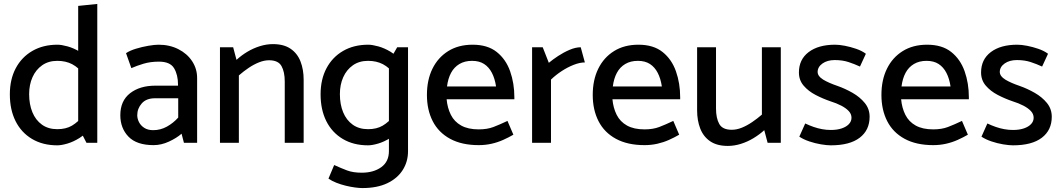

<svg xmlns="http://www.w3.org/2000/svg" viewBox="-20 -725 5391 975"><path d="M377 -82 419 0H474V-705L377 -695ZM407 -142Q376 -105 345.5 -87Q315 -69 271 -69Q225 -69 193 -92Q161 -115 144.5 -155Q128 -195 128 -247Q128 -295 145 -333Q162 -371 194 -393.5Q226 -416 271 -416Q314 -416 346.5 -399Q379 -382 410 -343L438 -411Q417 -443 385.5 -462Q354 -481 323 -489.5Q292 -498 272 -498Q199 -498 144.5 -466.5Q90 -435 60 -378.5Q30 -322 30 -246Q30 -168 59 -110Q88 -52 142.5 -19.5Q197 13 271 13Q292 13 322.5 4Q353 -5 384 -24.5Q415 -44 436 -73Z M677 -140Q677 -174 700 -200Q723 -226 767 -226H885V-128Q860 -100 827.5 -82Q795 -64 758 -64Q731 -64 713 -75.5Q695 -87 686 -104.5Q677 -122 677 -140ZM647 -379Q674 -391 709 -401.5Q744 -412 787 -412Q844 -412 864 -378.5Q884 -345 884 -295V-290H769Q690 -290 640.5 -251.5Q591 -213 591 -140Q591 -74 632.5 -31Q674 12 760 12Q799 12 838 -6Q877 -24 902 -46L914 0H981V-329Q981 -376 955.5 -414.5Q930 -453 885.5 -475.5Q841 -498 785 -498Q765 -498 733 -492.5Q701 -487 670 -477.5Q639 -468 620 -455Z M1193 0V-342Q1217 -363 1243 -380.5Q1269 -398 1295.5 -408.5Q1322 -419 1346 -419Q1393 -419 1409.5 -389.5Q1426 -360 1426 -311V0H1522V-320Q1522 -372 1506 -413Q1490 -454 1455.5 -477.5Q1421 -501 1366 -501Q1333 -501 1299.5 -490.5Q1266 -480 1236 -462Q1206 -444 1181 -421L1164 -485H1097V0Z M2052 -485H1997L1955 -412V42Q1955 96 1916 124Q1877 152 1817 152Q1773 152 1742.5 140.5Q1712 129 1677 113L1648 182Q1665 194 1688 203Q1711 212 1735.5 218Q1760 224 1782.5 227Q1805 230 1820 230Q1895 230 1946.5 205.5Q1998 181 2025 138.5Q2052 96 2052 43ZM1985 -142Q1954 -105 1923.5 -87Q1893 -69 1849 -69Q1803 -69 1771 -92Q1739 -115 1722.5 -155Q1706 -195 1706 -247Q1706 -295 1723 -333Q1740 -371 1772 -393.5Q1804 -416 1849 -416Q1892 -416 1924.5 -399Q1957 -382 1988 -343L2016 -411Q1995 -443 1963.5 -462Q1932 -481 1901 -489.5Q1870 -498 1850 -498Q1777 -498 1722.5 -466.5Q1668 -435 1638 -378.5Q1608 -322 1608 -246Q1608 -168 1637 -110Q1666 -52 1720.5 -19.5Q1775 13 1849 13Q1870 13 1900.5 4Q1931 -5 1962 -24.5Q1993 -44 2014 -73Z M2592 -221V-231Q2592 -302 2570.5 -363Q2549 -424 2502.5 -461Q2456 -498 2380 -498Q2308 -498 2256 -465.5Q2204 -433 2176 -376Q2148 -319 2148 -243Q2148 -167 2177.5 -109.5Q2207 -52 2266 -20Q2325 12 2411 12Q2445 12 2476 5Q2507 -2 2535 -14.5Q2563 -27 2587 -41L2557 -111Q2517 -92 2485.5 -80Q2454 -68 2411 -68Q2357 -68 2322 -87.5Q2287 -107 2269.5 -142Q2252 -177 2248 -221ZM2250 -286Q2255 -326 2270.5 -355Q2286 -384 2313 -400Q2340 -416 2377 -416Q2414 -416 2438.5 -400Q2463 -384 2478 -355Q2493 -326 2499 -286Z M2778 0V-321Q2802 -344 2831.5 -363.5Q2861 -383 2892.5 -395.5Q2924 -408 2950 -408L2929 -485Q2903 -485 2872.5 -472Q2842 -459 2814 -440.5Q2786 -422 2767 -406L2736 -485H2682V0Z M3434 -221V-231Q3434 -302 3412.5 -363Q3391 -424 3344.5 -461Q3298 -498 3222 -498Q3150 -498 3098 -465.5Q3046 -433 3018 -376Q2990 -319 2990 -243Q2990 -167 3019.5 -109.5Q3049 -52 3108 -20Q3167 12 3253 12Q3287 12 3318 5Q3349 -2 3377 -14.5Q3405 -27 3429 -41L3399 -111Q3359 -92 3327.5 -80Q3296 -68 3253 -68Q3199 -68 3164 -87.5Q3129 -107 3111.5 -142Q3094 -177 3090 -221ZM3092 -286Q3097 -326 3112.5 -355Q3128 -384 3155 -400Q3182 -416 3219 -416Q3256 -416 3280.5 -400Q3305 -384 3320 -355Q3335 -326 3341 -286Z M3849 -485V-143Q3826 -123 3799.5 -105Q3773 -87 3747 -76.5Q3721 -66 3696 -66Q3649 -66 3632.5 -95.5Q3616 -125 3616 -174V-485H3520V-165Q3520 -113 3536 -72Q3552 -31 3586.5 -7.5Q3621 16 3676 16Q3709 16 3742.5 5.5Q3776 -5 3806.5 -23.5Q3837 -42 3861 -64L3878 0H3945V-485Z M4039 -31Q4060 -17 4089.5 -7Q4119 3 4149 8Q4179 13 4199 13Q4295 13 4345.5 -25.5Q4396 -64 4396 -132Q4396 -172 4371.5 -202Q4347 -232 4309.5 -253.5Q4272 -275 4232 -289Q4188 -304 4160.5 -320.5Q4133 -337 4132 -359Q4132 -385 4156.5 -402.5Q4181 -420 4219 -420Q4258 -420 4288.5 -410Q4319 -400 4347 -387L4377 -452Q4357 -467 4328 -477Q4299 -487 4270.5 -492.5Q4242 -498 4221 -498Q4136 -498 4086.5 -460.5Q4037 -423 4037 -357Q4037 -318 4061 -290Q4085 -262 4121.5 -243Q4158 -224 4196 -211Q4228 -201 4252 -188.5Q4276 -176 4290 -161Q4304 -146 4304 -127Q4304 -109 4291 -95Q4278 -81 4254.5 -73Q4231 -65 4199 -65Q4177 -65 4155 -69Q4133 -73 4111.5 -80.5Q4090 -88 4069 -98Z M4900 -221V-231Q4900 -302 4878.5 -363Q4857 -424 4810.5 -461Q4764 -498 4688 -498Q4616 -498 4564 -465.5Q4512 -433 4484 -376Q4456 -319 4456 -243Q4456 -167 4485.5 -109.5Q4515 -52 4574 -20Q4633 12 4719 12Q4753 12 4784 5Q4815 -2 4843 -14.5Q4871 -27 4895 -41L4865 -111Q4825 -92 4793.5 -80Q4762 -68 4719 -68Q4665 -68 4630 -87.5Q4595 -107 4577.5 -142Q4560 -177 4556 -221ZM4558 -286Q4563 -326 4578.5 -355Q4594 -384 4621 -400Q4648 -416 4685 -416Q4722 -416 4746.5 -400Q4771 -384 4786 -355Q4801 -326 4807 -286Z M4964 -31Q4985 -17 5014.5 -7Q5044 3 5074 8Q5104 13 5124 13Q5220 13 5270.5 -25.5Q5321 -64 5321 -132Q5321 -172 5296.5 -202Q5272 -232 5234.5 -253.5Q5197 -275 5157 -289Q5113 -304 5085.5 -320.5Q5058 -337 5057 -359Q5057 -385 5081.5 -402.5Q5106 -420 5144 -420Q5183 -420 5213.5 -410Q5244 -400 5272 -387L5302 -452Q5282 -467 5253 -477Q5224 -487 5195.5 -492.5Q5167 -498 5146 -498Q5061 -498 5011.5 -460.5Q4962 -423 4962 -357Q4962 -318 4986 -290Q5010 -262 5046.5 -243Q5083 -224 5121 -211Q5153 -201 5177 -188.5Q5201 -176 5215 -161Q5229 -146 5229 -127Q5229 -109 5216 -95Q5203 -81 5179.5 -73Q5156 -65 5124 -65Q5102 -65 5080 -69Q5058 -73 5036.5 -80.5Q5015 -88 4994 -98Z"/></svg>

Font: Catamaran Medium
Style: Regular
Weight: 500
Designer: Pria Ravichandran
Version: Version 2.000